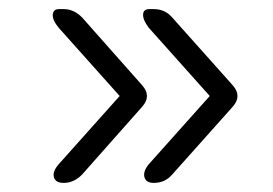

<svg xmlns="http://www.w3.org/2000/svg" viewBox="-20 -495 601 422"><path d="M492 -307Q512 -284 492 -261L359 -112Q343 -93 318 -93Q301 -93 297.5 -105.5Q294 -118 307 -134L441 -284L307 -434Q294 -451 294.5 -463Q295 -475 308 -475H318Q343 -475 359 -456ZM293 -307Q313 -284 293 -261L161 -112Q143 -93 120 -93Q102 -93 98.5 -105.5Q95 -118 109 -134L243 -284L109 -434Q95 -451 96 -463Q97 -475 110 -475H120Q143 -475 161 -456Z"/></svg>

Font: Shin Retro Maru Gothic Regular
Style: Regular
Weight: 400
Designer: Iose
Foundry: Typographish
Version: Version 1.002